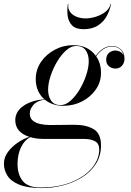

<svg xmlns="http://www.w3.org/2000/svg" viewBox="-65 -700 670 980"><path d="M284 -680Q280.5 -655.5 292.8 -639Q305 -622.5 326.5 -614.2Q348 -606 371.5 -606Q395 -606 422.8 -614.2Q450.5 -622.5 472.2 -639Q494 -655.5 499 -680H501.5Q496.5 -649.5 480.8 -619.8Q465 -590 435.8 -570.5Q406.5 -551 361.5 -551Q321.5 -551 302.8 -570.5Q284 -590 280.2 -619.8Q276.5 -649.5 281.5 -680ZM259 -160Q202 -160 163.5 -191.5Q124 -186 105.5 -164.5Q87 -143 87 -120.5Q87 -97 102.8 -84.2Q118.5 -71.5 141.8 -66.8Q165 -62 187 -62Q204.5 -62 230 -62.2Q255.5 -62.5 279.8 -62.8Q304 -63 318 -63Q374.5 -63 412.5 -41Q450.5 -19 450.5 42Q450.5 96.5 423.8 137.5Q397 178.5 352.8 205.8Q308.5 233 255.5 246.5Q202.5 260 150 260Q76 260 33.2 242.5Q-9.5 225 -27.2 196.5Q-45 168 -45 135.5Q-45 103 -24.2 75.2Q-3.5 47.5 26.5 27.5Q56.5 7.5 84.5 -1.5Q13 -25 13 -86.5Q13 -130.5 54.5 -159.5Q96 -188.5 162 -193Q141 -210.5 129.2 -236.8Q117.5 -263 117.5 -296.5Q117.5 -344.5 144.2 -383.8Q171 -423 214.8 -446.2Q258.5 -469.5 309 -469.5Q384 -469.5 424 -415Q459.5 -465 507 -465Q532.5 -465 551.5 -448.5Q570.5 -432 570.5 -400Q570.5 -379.5 557.8 -364.8Q545 -350 524.5 -350Q505.5 -350 491.2 -361.8Q477 -373.5 477 -394.5Q477 -417.5 491 -429.8Q505 -442 523 -442Q537 -442 548.8 -435.5Q560.5 -429 566 -417Q561 -439.5 544.8 -451Q528.5 -462.5 507 -462.5Q461.5 -462.5 426 -412.5Q450.5 -377 450.5 -328.5Q450.5 -281 423.8 -242.8Q397 -204.5 353.5 -182.2Q310 -160 259 -160ZM244.5 -163.5Q270 -163.5 295.5 -186.2Q321 -209 342 -244.2Q363 -279.5 375.5 -318Q388 -356.5 388 -388Q388 -421 372.5 -443.2Q357 -465.5 324 -465.5Q298 -465.5 272.5 -442.8Q247 -420 226.2 -385Q205.5 -350 193 -311.8Q180.5 -273.5 180.5 -242Q180.5 -209 196 -186.2Q211.5 -163.5 244.5 -163.5ZM24.5 137Q24.5 191.5 51.5 224.2Q78.5 257 141 257Q233 257 300.5 229.2Q368 201.5 404.8 157Q441.5 112.5 441.5 62.5Q441.5 33 420.2 21Q399 9 362 9H156.5Q119 9 89.5 0Q60 15 42.2 51.8Q24.5 88.5 24.5 137Z"/></svg>

Font: Bodoni* 72pt
Style: Italic
Weight: 400
Italic angle: -13°
Version: Version 2.3